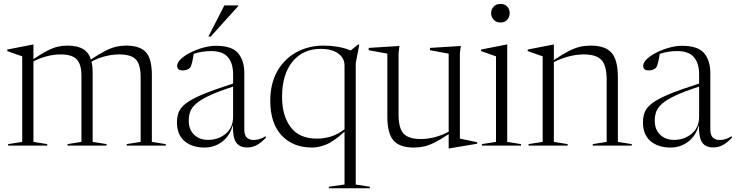

<svg xmlns="http://www.w3.org/2000/svg" viewBox="-20 -760 3839 1002"><path d="M463.5 -379.5V-19.5L536 -8V0H332.5V-8L405 -19.5V-364.5Q405 -423.5 380.8 -449.8Q356.5 -476 296 -476Q259 -476 221 -465.5Q183 -455 154.5 -439.5V-19.5L226.5 -8V0H22.5V-8L96 -19.5V-466Q88 -469 70 -475Q52 -481 18 -493.5V-501.5L151.5 -527.5H154.5V-451.5Q196.5 -480 226.5 -495.2Q256.5 -510.5 281 -516.2Q305.5 -522 331.5 -522Q383.5 -522 413.2 -504.2Q443 -486.5 454.5 -449.5Q498 -478.5 528.8 -494.2Q559.5 -510 585 -516Q610.5 -522 637.5 -522Q710.5 -522 741.5 -487.5Q772.5 -453 772.5 -369.5V-19.5L845 -8V0H641.5V-8L714 -19.5V-355Q714 -425 688.5 -450.5Q663 -476 602.5 -476Q564.5 -476 525.5 -465.5Q486.5 -455 457.5 -438.5Q463.5 -414 463.5 -379.5Z M1270.5 9.5Q1231 9.5 1212.8 -15.8Q1194.5 -41 1195.5 -108Q1179.5 -50.5 1139 -20.2Q1098.5 10 1047.5 10Q982 10 942.8 -23.8Q903.5 -57.5 903.5 -121Q903.5 -151.5 913.2 -175.8Q923 -200 952.8 -222.2Q982.5 -244.5 1041 -268.8Q1099.5 -293 1196.5 -324V-372Q1196.5 -430 1169.2 -461.8Q1142 -493.5 1081 -493.5Q1035 -493.5 991 -479Q987.5 -454.5 982.5 -434.2Q977.5 -414 971.5 -406.5Q966 -400 955.5 -396.2Q945 -392.5 934.5 -392.5Q904.5 -392.5 904.5 -415.5Q904.5 -434 924.8 -452.8Q945 -471.5 976.5 -487Q1008 -502.5 1042.5 -511.8Q1077 -521 1106 -521Q1191 -521 1223 -482Q1255 -443 1255 -379V-85Q1255 -53 1269 -41.2Q1283 -29.5 1303 -29.5Q1319.5 -29.5 1333.5 -33.8Q1347.5 -38 1367 -49.5V-40.5Q1341 -13.5 1318.5 -2Q1296 9.5 1270.5 9.5ZM965 -130.5Q965 -84 993 -57Q1021 -30 1066 -30Q1119.5 -30 1158 -62.2Q1196.5 -94.5 1196.5 -150.5V-308Q1119 -283 1072.8 -261.2Q1026.5 -239.5 1003.2 -218.8Q980 -198 972.5 -176.8Q965 -155.5 965 -130.5ZM1067.5 -569 1151 -732H1223.5V-728.5L1079.5 -569Z M1910 214.5V222.5H1696V214.5L1778 203V-72.5Q1720 -20.5 1680.8 -5.2Q1641.5 10 1609 10Q1509 10 1449.8 -53.2Q1390.5 -116.5 1390.5 -234Q1390.5 -324 1427.2 -388.5Q1464 -453 1527.2 -487.5Q1590.5 -522 1669 -522Q1705.5 -522 1742.8 -515.8Q1780 -509.5 1810 -496.5L1849 -528L1855 -526.5L1836.5 -431V203ZM1452 -254.5Q1452 -156 1497 -96.2Q1542 -36.5 1634 -36.5Q1670 -36.5 1706 -47.2Q1742 -58 1778 -85.5V-417.5Q1778 -457.5 1744.8 -481.2Q1711.5 -505 1654.5 -505Q1560.5 -505 1506.2 -438Q1452 -371 1452 -254.5Z M2060 -162.5Q2060 -90.5 2086.5 -62.5Q2113 -34.5 2175.5 -34.5Q2214 -34.5 2252.8 -45.2Q2291.5 -56 2321.5 -72.5V-480L2224 -498V-510L2385 -520L2380 -482V-36.5Q2386 -35.5 2403.8 -31.8Q2421.5 -28 2440.8 -24Q2460 -20 2470.5 -17.5V-10L2325 14.5H2321.5V-60Q2278.5 -31.5 2248 -16.2Q2217.5 -1 2192.2 4.5Q2167 10 2140 10Q2065.5 10 2033.5 -27Q2001.5 -64 2001.5 -150V-480L1904 -498V-510L2064.5 -520L2060 -482Z M2592 -642.5Q2569 -642.5 2556 -657.5Q2543 -672.5 2543 -692Q2543 -711 2556 -725.2Q2569 -739.5 2592 -739.5Q2615 -739.5 2627.5 -725.2Q2640 -711 2640 -692Q2640 -672.5 2627.5 -657.5Q2615 -642.5 2592 -642.5ZM2627 -527.5V-19.5L2699 -8V0H2495V-8L2568.5 -19.5V-466Q2560 -469 2536.5 -477.2Q2513 -485.5 2490.5 -493.5V-501.5L2623.5 -527.5Z M3073.5 -8 3146 -19.5V-343.5Q3146 -418 3118.8 -447Q3091.5 -476 3027 -476Q2985.5 -476 2943.5 -464.2Q2901.5 -452.5 2870.5 -435.5V-19.5L2942.5 -8V0H2738.5V-8L2812 -19.5V-466Q2804 -469 2786 -475Q2768 -481 2734 -493.5V-501.5L2867.5 -527.5H2870.5V-446.5Q2916.5 -477.5 2948.8 -493.8Q2981 -510 3007.5 -516Q3034 -522 3062.5 -522Q3139.5 -522 3172 -484Q3204.5 -446 3204.5 -358V-19.5L3277 -8V0H3073.5Z M3702.5 9.5Q3663 9.5 3644.8 -15.8Q3626.5 -41 3627.5 -108Q3611.5 -50.5 3571 -20.2Q3530.5 10 3479.5 10Q3414 10 3374.8 -23.8Q3335.5 -57.5 3335.5 -121Q3335.5 -151.5 3345.2 -175.8Q3355 -200 3384.8 -222.2Q3414.5 -244.5 3473 -268.8Q3531.5 -293 3628.5 -324V-372Q3628.5 -430 3601.2 -461.8Q3574 -493.5 3513 -493.5Q3467 -493.5 3423 -479Q3419.5 -454.5 3414.5 -434.2Q3409.5 -414 3403.5 -406.5Q3398 -400 3387.5 -396.2Q3377 -392.5 3366.5 -392.5Q3336.5 -392.5 3336.5 -415.5Q3336.5 -434 3356.8 -452.8Q3377 -471.5 3408.5 -487Q3440 -502.5 3474.5 -511.8Q3509 -521 3538 -521Q3623 -521 3655 -482Q3687 -443 3687 -379V-85Q3687 -53 3701 -41.2Q3715 -29.5 3735 -29.5Q3751.5 -29.5 3765.5 -33.8Q3779.5 -38 3799 -49.5V-40.5Q3773 -13.5 3750.5 -2Q3728 9.5 3702.5 9.5ZM3397 -130.5Q3397 -84 3425 -57Q3453 -30 3498 -30Q3551.5 -30 3590 -62.2Q3628.5 -94.5 3628.5 -150.5V-308Q3551 -283 3504.8 -261.2Q3458.5 -239.5 3435.2 -218.8Q3412 -198 3404.5 -176.8Q3397 -155.5 3397 -130.5Z"/></svg>

Font: Newsreader Display Light
Style: Regular
Weight: 300
Designer: Hugues Gentile
Foundry: Production Type
Version: Version 1.001